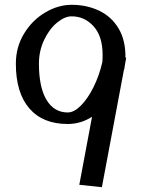

<svg xmlns="http://www.w3.org/2000/svg" viewBox="-20 -774 588 799"><path d="M406 -516Q393 -459 369 -411Q345 -363 316.5 -334.5Q288 -306 262 -306Q205 -306 173.5 -358.5Q142 -411 142 -509Q142 -562 163.5 -607.5Q185 -653 217 -679.5Q249 -706 278 -706Q332 -706 369.5 -664.5Q407 -623 407 -546Q407 -527 406 -517ZM500 -505 505 -533V-534H502Q503 -606 473.5 -655.5Q444 -705 392.5 -729.5Q341 -754 278 -754Q222 -754 168 -722Q114 -690 80 -634Q46 -578 46 -509Q46 -388 102 -323Q158 -258 262 -258Q316 -258 363 -288L310 -5L404 5L496 -485H497Z"/></svg>

Font: LXGW Marker Gothic
Style: Regular
Weight: 400
Version: Version 1.001